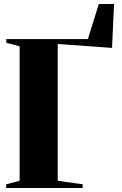

<svg xmlns="http://www.w3.org/2000/svg" viewBox="-20 -938 609 958"><path d="M11 0V-18.5L78 -36V-707L11.5 -724.5V-743H418.5L473 -918H549L539 -699L268 -718.5V-36L392.5 -18.5V0Z"/></svg>

Font: Merriweather 144pt Black
Style: Regular
Weight: 900
Version: Version 2.100